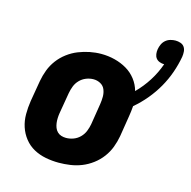

<svg xmlns="http://www.w3.org/2000/svg" viewBox="-102 -781 888 891"><g transform="rotate(15 342.0 -336.0)"><path d="M256 8Q224 8 193 2Q162 -4 135.5 -18.5Q109 -33 90 -57Q71 -81 61.5 -110Q52 -139 52 -171Q52 -203 57 -235L74 -335Q79 -363 89 -389.5Q99 -416 116.5 -439.5Q134 -463 158 -481Q182 -499 208.5 -509.5Q235 -520 262.5 -525.5Q290 -531 318 -531Q351 -531 382.5 -523Q414 -515 440.5 -499.5Q467 -484 486 -459.5Q505 -435 513 -405Q546 -438 571 -477.5Q596 -517 611 -560Q600 -560 589 -564Q578 -568 571.5 -576.5Q565 -585 563.5 -596.5Q562 -608 564 -620Q566 -632 571.5 -644Q577 -656 587 -664.5Q597 -673 609.5 -676.5Q622 -680 634 -680Q646 -680 658 -676Q670 -672 676.5 -662.5Q683 -653 684 -640.5Q685 -628 683 -615Q676 -576 662.5 -537.5Q649 -499 628.5 -463Q608 -427 581 -394.5Q554 -362 522 -335Q521 -322 519.5 -309.5Q518 -297 516 -285L500 -185Q495 -157 485 -130.5Q475 -104 457.5 -80.5Q440 -57 416 -39Q392 -21 365.5 -10.5Q339 0 311 4Q283 8 256 8ZM259 -112Q277 -112 294.5 -118.5Q312 -125 325.5 -138.5Q339 -152 346 -169.5Q353 -187 356 -204L372 -304Q375 -323 375 -341Q375 -359 368.5 -375Q362 -391 346.5 -399.5Q331 -408 313 -408Q295 -408 277.5 -401Q260 -394 247 -380.5Q234 -367 227.5 -350Q221 -333 218 -316L201 -216Q199 -204 198.5 -191.5Q198 -179 199.5 -167.5Q201 -156 205 -145.5Q209 -135 217 -127Q225 -119 236 -115.5Q247 -112 259 -112Z"/></g></svg>

Font: Iosevka Etoile Heavy Oblique
Style: Regular
Weight: 900
Italic angle: -9°
Designer: Belleve Invis
Foundry: Belleve Invis
Version: Version 15.5.2; ttfautohint (v1.8.4)